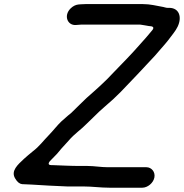

<svg xmlns="http://www.w3.org/2000/svg" viewBox="-20 -742 879 918"><path d="M398.7 51.5H362.7C316.3 51.5 276.7 49.1 231.3 47.5H225.5C201.1 47.5 219.2 27.8 219.2 27.8C236 9.2 247.8 0.3 261.7 -17.3C277.2 -37.1 290.8 -49.1 308.4 -69.8C336.1 -102.6 368.2 -122.8 392.6 -148.5C392.8 -148.6 393 -148.8 393.1 -149L424 -178.9C434 -188.9 443.9 -198.5 454.2 -208.3L483.8 -234.7C507 -253.9 534.9 -279.8 556.3 -301.6C607.7 -354.9 668.1 -418.5 719.3 -474C739.9 -498.8 765.3 -525.5 783.7 -549.1C800.7 -572.4 819.8 -593.6 829.7 -615.2C851 -660.5 837 -704.5 788.6 -704.5H780.6C773.9 -704.5 768.1 -707.2 760.3 -708.7C726.6 -714.5 699.2 -722.5 662.2 -722.5H390.2C384.8 -722.5 376.7 -722.2 367 -721.5L355.1 -720.6C341.6 -719 329.5 -713.1 318.3 -702.4C282.7 -668.4 302.2 -619.2 343.3 -622.5L355.3 -623.4C362.1 -624.1 367.1 -624.5 370.7 -624.5H642.7C648.6 -624.5 653.3 -624.2 658 -623.2C667.6 -621 678.7 -620.6 691.8 -617.5C694.7 -617.4 699.3 -617 703.1 -616.3C722.3 -613 708 -597.6 708 -597.6C690 -575.1 668.6 -551.1 650.3 -530.9C613.6 -488.5 563 -436.5 523 -395.6C482.8 -351.3 436.9 -311.6 393.9 -273.6C374.1 -255.2 350.9 -231.3 330 -211.3C323.3 -204.2 315.2 -196.8 306.7 -190.8C297.9 -183.1 284.8 -171.5 273.5 -161.6C255.6 -145.1 232.3 -114.9 212.9 -95.3C186 -68 169.3 -43 136.1 -17.8L113.7 0.8C107.5 6 101.2 11.5 94.9 17.3C64.1 46 31.5 74.9 51.9 110.3C62.8 129.4 74.5 137.4 85.9 138.5C92.4 138.5 99.9 138.8 108.7 139.5C114.5 139.5 123.3 139.9 130.9 140.5C183.3 144.3 244.8 147 301.4 149.5H379.2C422.3 149.5 458.3 155.5 504 155.5L660 155.5C686 155.5 712.9 133.1 718.1 107C723.4 80.8 705.3 57.5 679.5 57.5H494.5C461.7 57.5 430.8 51.5 398.7 51.5Z"/></svg>

Font: Smoothie
Style: LightIt
Weight: 400
Foundry: Cannot Into Space Fonts
Version: Version 0.8